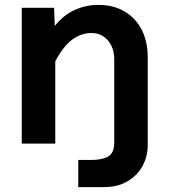

<svg xmlns="http://www.w3.org/2000/svg" viewBox="-20 -587 690 785"><path d="M381 -567Q444 -567 489.5 -540Q535 -513 559.5 -465Q584 -417 584 -352V6Q584 53 562.5 92Q541 131 501 154.5Q461 178 405 178H300V67H353Q397 67 422 53Q447 39 447 -3V-344Q447 -392 421 -422Q395 -452 354 -452Q311 -452 274.5 -424.5Q238 -397 206 -336V0H69V-555H201L204 -481Q240 -526 286 -546.5Q332 -567 381 -567Z"/></svg>

Font: Azeret Mono Thin SemiBold
Style: Regular
Weight: 600
Version: Version 1.002